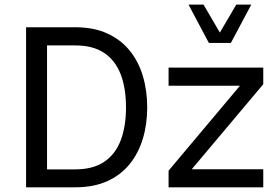

<svg xmlns="http://www.w3.org/2000/svg" viewBox="-20 -798 1175 818"><path d="M607.2 -340.6Q607.2 -411.6 588.7 -473.8Q570.3 -535.9 532.5 -582.5Q494.6 -629.2 436.9 -655.5Q379.2 -681.9 300.5 -681.9H91.1V0H300.5Q379.2 0 436.9 -26.1Q494.6 -52.2 532.5 -99Q570.3 -145.8 588.7 -207.6Q607.2 -269.5 607.2 -340.6ZM516.8 -340.6Q516.8 -259.8 494.4 -200.4Q471.9 -141.1 424.2 -108.8Q376.5 -76.4 300.5 -76.4H180.4V-604.5H300.5Q376.5 -604.5 424.2 -572.3Q471.9 -540 494.4 -480.8Q516.8 -421.6 516.8 -340.6ZM698.2 -432.6H1002.2L698.2 -70.8V0H1101.6V-76.9H796.9L1101.6 -439.2V-510H698.2ZM783.2 -778.3 869.9 -615H963.6L1050.5 -778.3H986.6L916.7 -659.2L847.2 -778.3Z"/></svg>

Font: Estedad-FD-VF Thin
Style: Regular
Weight: 100
Designer: Amin Abedi
Version: Version 5.0